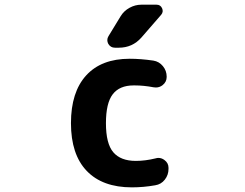

<svg xmlns="http://www.w3.org/2000/svg" viewBox="-20 -806 1040 815"><path d="M492.2 -737.3Q505.9 -759.8 529.8 -772.9Q553.7 -786.1 580.1 -786.1H644.5Q661.1 -786.1 668 -771Q674.8 -755.9 664.1 -743.2L580.1 -646.5Q542 -603.5 484.4 -603.5H467.8Q449.2 -603.5 439.5 -620.1Q435.5 -627.9 435.5 -635.7Q435.5 -644.5 440.4 -652.3ZM530.3 -556.6Q577.1 -556.6 630.9 -548.8Q655.3 -544.9 671.4 -525.4Q687.5 -505.9 687.5 -480.5V-479.5Q687.5 -458 669.9 -444.3Q657.2 -434.6 641.6 -434.6Q636.7 -434.6 631.8 -435.5Q589.8 -443.4 552.7 -443.4Q549.8 -443.4 546.9 -443.4Q487.3 -443.4 458.5 -405.8Q429.7 -368.2 429.7 -283.2Q429.7 -196.3 460.9 -159.7Q492.2 -123 556.6 -123Q596.7 -123 640.6 -133.8Q646.5 -135.7 652.3 -135.7Q666 -135.7 677.7 -127Q695.3 -114.3 695.3 -93.8V-88.9Q695.3 -63.5 679.7 -43.5Q664.1 -23.4 638.7 -19.5Q588.9 -10.7 540 -10.7Q415 -10.7 348.1 -80.6Q281.2 -150.4 281.2 -283.2Q281.2 -415 345.7 -485.8Q410.2 -556.6 530.3 -556.6Z"/></svg>

Font: Gen Jyuu Gothic Monospace Bold
Style: Bold
Weight: 700
Designer: [Source Han Sans]
Ryoko NISHIZUKA  (kana & ideographs); Paul D. Hunt (Latin, Greek & Cyrillic); Wenlong ZHANG  (bopomofo
Version: Version 1.002.20150607